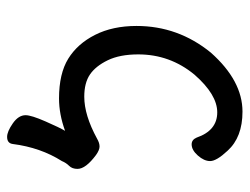

<svg xmlns="http://www.w3.org/2000/svg" viewBox="-101 -431 702 540"><g transform="rotate(90 250.0 -161.0)"><path d="M365 170Q350 170 327 154Q304 138 304 118Q304 102 321.5 62Q339 22 348 7Q301 24 257 24Q187 24 145 -2Q103 -28 78 -77.5Q53 -127 53 -194Q53 -311 128 -403Q207 -492 294 -492Q366 -492 404 -450Q433 -419 433 -401Q433 -384 417.5 -366.5Q402 -349 386 -349Q373 -349 367 -363Q347 -421 296 -421Q246 -421 190 -357Q133 -288 133 -199Q133 -147 149.5 -113Q166 -79 189.5 -63Q213 -47 252 -47Q304 -47 370 -83Q382 -90 392 -90Q402 -90 416 -80Q455 -51 455 -28Q455 -13 446.5 -4.5Q438 4 433 16Q395 76 385 154Q383 170 365 170Z"/></g></svg>

Font: LXGW WenKai Mono Medium
Style: Regular
Weight: 500
Monospace: yes
Designer: LXGW / Fontworks Inc.
Foundry: LXGW / Fontworks Inc.
Version: Version 1.520; June 14, 2025